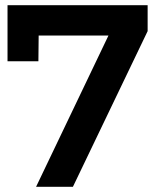

<svg xmlns="http://www.w3.org/2000/svg" viewBox="-20 -720 615 740"><path d="M9 -700H549V-600L261 0H119L398 -583H129L128 -484H9Z"/></svg>

Font: Montserrat Medium
Style: Regular
Weight: 500
Designer: Julieta Ulanovsky
Foundry: Julieta Ulanovsky
Version: Version 6.001